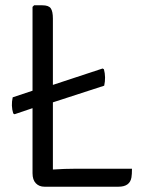

<svg xmlns="http://www.w3.org/2000/svg" viewBox="-20 -706 550 726"><path d="M180 -636V-385L368 -447L373 -444Q381 -414 374 -382L180 -319V-65Q225 -68 266 -68H479Q479 -46 477 -35Q471 0 428 0H148Q128 0 115.5 -13Q103 -26 103 -51V-297L35 -274L30 -277Q21 -306 28 -338L103 -363V-680L109 -686H140Q164 -686 172 -674.5Q180 -663 180 -636Z"/></svg>

Font: Signika
Style: Light
Weight: 300
Designer: Anna Giedrys
Foundry: Anna Giedrys
Version: Version 1.001